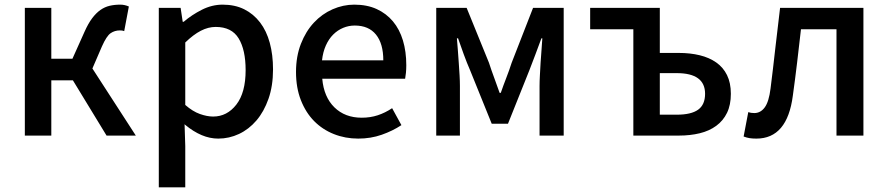

<svg xmlns="http://www.w3.org/2000/svg" viewBox="-20 -584 3825 827"><path d="M87 -550H201V-331H292L344 -447Q360 -483 377 -505.5Q394 -528 412.5 -541Q431 -554 452 -559Q473 -564 498 -564Q517 -564 535 -556L515 -450Q510 -452 506 -452.5Q502 -453 496 -453Q474 -453 456.5 -441Q439 -429 419 -384L378 -289L565 0H439L294 -238H201V0H87Z M758 -550 767 -490H771Q806 -520 849.5 -542Q893 -564 939 -564Q992 -564 1032 -544Q1072 -524 1100 -487.5Q1128 -451 1142 -399.5Q1156 -348 1156 -285Q1156 -214 1136.5 -158.5Q1117 -103 1084.5 -65Q1052 -27 1009.5 -7Q967 13 920 13Q884 13 848.5 -2Q813 -17 778 -46L775 -49L778 45V223H664V-550ZM778 -132Q810 -104 841 -93Q872 -82 898 -82Q958 -82 998 -133.5Q1038 -185 1038 -282Q1038 -369 1008 -418.5Q978 -468 909 -468Q877 -468 845 -451.5Q813 -435 778 -401Z M1523 13Q1467 13 1418 -6.5Q1369 -26 1333 -62.5Q1297 -99 1276 -152.5Q1255 -206 1255 -274Q1255 -341 1276 -395Q1297 -449 1332 -486.5Q1367 -524 1412.5 -544Q1458 -564 1506 -564Q1561 -564 1602.5 -545Q1644 -526 1672.5 -492Q1701 -458 1715.5 -410Q1730 -362 1730 -303Q1730 -286 1728.5 -270.5Q1727 -255 1725 -245H1368Q1375 -166 1420.5 -121.5Q1466 -77 1538 -77Q1575 -77 1607 -87.5Q1639 -98 1669 -118L1709 -45Q1671 -20 1624 -3.5Q1577 13 1523 13ZM1631 -324Q1631 -396 1599.5 -435Q1568 -474 1508 -474Q1482 -474 1458 -464Q1434 -454 1415 -435Q1396 -416 1383.5 -388Q1371 -360 1367 -324Z M1990 -550 2086 -314Q2097 -280 2109 -248Q2121 -216 2132 -184H2137Q2148 -216 2160.5 -248Q2173 -280 2184 -314L2276 -550H2408V0H2304V-214Q2304 -234 2305.5 -260Q2307 -286 2308.5 -314Q2310 -342 2312.5 -369.5Q2315 -397 2316 -419H2312Q2300 -385 2286 -349Q2272 -313 2260 -281L2168 -51H2098L2005 -281Q1991 -313 1977.5 -350Q1964 -387 1953 -419H1948Q1950 -397 1952 -369.5Q1954 -342 1956 -314Q1958 -286 1959.5 -260Q1961 -234 1961 -214V0H1859V-550Z M2822 -550V-356H2904Q2953 -356 2994 -346Q3035 -336 3065 -315Q3095 -294 3111.5 -260.5Q3128 -227 3128 -180Q3128 -132 3111.5 -98Q3095 -64 3065 -42Q3035 -20 2994 -10Q2953 0 2904 0H2708V-458H2522V-550ZM2822 -269V-90H2895Q2957 -90 2987 -111.5Q3017 -133 3017 -180Q3017 -269 2895 -269Z M3238 13Q3221 13 3208.5 11Q3196 9 3183 4L3203 -101Q3209 -99 3215 -98Q3221 -97 3229 -97Q3256 -97 3274 -121.5Q3292 -146 3299 -203Q3310 -290 3319.5 -376Q3329 -462 3340 -550H3699V0H3583V-458H3430Q3422 -387 3413.5 -315.5Q3405 -244 3395 -172Q3371 13 3238 13Z"/></svg>

Font: Kinto Sans Med
Style: Regular
Weight: 500
Designer: Authors: Ryoko NISHIZUKA  (kana & ideographs); Paul D. Hunt (Latin, Greek & Cyrillic); Wenlong ZHANG  (bopomofo); Sandol
Foundry: Adobe Systems Incorporated, ookami Inc.
Version: Version 0.001